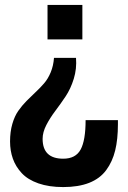

<svg xmlns="http://www.w3.org/2000/svg" viewBox="-20 -550 524 783"><path d="M237.8 97.2Q288.6 97.2 308.8 59.8Q329.1 22.5 329.1 -60.1H460.9V-43.9Q460.9 18.1 449.7 63.7Q438.5 109.4 413.1 143.8Q387.7 178.2 343.8 195.6Q299.8 212.9 237.8 212.9Q179.7 212.9 136.5 197.8Q93.3 182.6 68.6 156Q43.9 129.4 32.5 97.2Q21 64.9 21 26.9Q21 -12.7 30.3 -44.7Q39.6 -76.7 54.7 -98.1Q69.8 -119.6 88.1 -138.2Q106.4 -156.7 125 -174.1Q143.6 -191.4 159.7 -210Q175.8 -228.5 186.8 -255.1Q197.8 -281.7 200.2 -314H290Q293.5 -269.5 280.8 -228.5Q268.1 -187.5 247.3 -156.5Q226.6 -125.5 205.3 -97.4Q184.1 -69.3 168.9 -40Q153.8 -10.7 153.8 16.1Q153.8 97.2 237.8 97.2ZM173.8 -389.2V-529.8H315.9V-389.2Z"/></svg>

Font: Cooper Hewitt
Style: Semibold
Weight: 709
Designer: Village Type and Design LLC
Foundry: Cooper Hewitt Smithsonian Design Museum
Version: 1.000